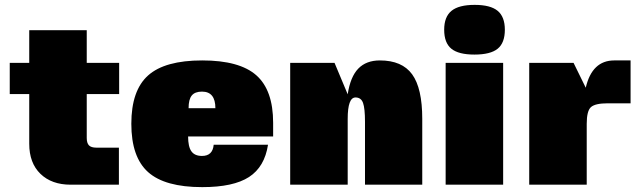

<svg xmlns="http://www.w3.org/2000/svg" viewBox="-20 -758 2618 788"><path d="M336 -192Q336 -171 345 -161.5Q354 -152 376 -152H468V0H270Q192 0 146 -44.5Q100 -89 100 -168V-372H20V-500H100V-634H336V-500H469V-372H336Z M1101 -198H752Q752 -156 765.5 -137Q779 -118 809 -118Q853 -118 857 -164H1080Q1066 -73 1002 -31.5Q938 10 810 10Q657 10 588 -51.5Q519 -113 519 -250Q519 -387 588 -448.5Q657 -510 810 -510Q963 -510 1032 -449Q1101 -388 1101 -254ZM809 -382Q780 -382 767 -366Q754 -350 754 -314H864Q864 -382 809 -382Z M1353 -500 1407 -371Q1418 -443 1450.5 -476.5Q1483 -510 1539 -510Q1630 -510 1671.5 -453Q1713 -396 1713 -270V0H1478V-258Q1478 -313 1470 -335.5Q1462 -358 1439 -358Q1407 -358 1407 -270V0H1171V-500Z M2045 0H1809V-500H2045ZM1803 -636Q1803 -689 1833 -713.5Q1863 -738 1928 -738Q1993 -738 2022.5 -713.5Q2052 -689 2052 -636Q2052 -582 2022.5 -558Q1993 -534 1927 -534Q1862 -534 1832.5 -558Q1803 -582 1803 -636Z M2388 -250V0H2152V-500H2334L2384 -398Q2410 -510 2501 -510H2568V-334H2474Q2423 -334 2405.5 -318.5Q2388 -303 2388 -250Z"/></svg>

Font: Fivo Sans Modern ExtBlk
Style: Regular
Weight: 950
Designer: Alexander Slobzheninov
Foundry: Alexander Slobzheninov
Version: 1.0